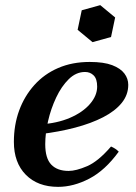

<svg xmlns="http://www.w3.org/2000/svg" viewBox="-20 -711 530 747"><path d="M247 -46Q276 -46 319 -64.5Q362 -83 412 -141Q421 -137 428 -132.5Q435 -128 442 -121Q389 -48 327.5 -16Q266 16 206 16Q127 16 80.5 -31Q34 -78 34 -159Q34 -225 54.5 -281Q75 -337 113.5 -380Q152 -423 206.5 -446.5Q261 -470 329 -470Q384 -470 416.5 -457.5Q449 -445 464 -425Q479 -405 479 -381Q479 -342 453.5 -310.5Q428 -279 381.5 -255Q335 -231 272.5 -214.5Q210 -198 136 -189L135 -227Q202 -231 252 -252.5Q302 -274 330 -306.5Q358 -339 358 -374Q358 -404 344.5 -417.5Q331 -431 311 -431Q276 -431 247.5 -403Q219 -375 198.5 -331.5Q178 -288 167 -240Q156 -192 156 -150Q156 -95 179.5 -70.5Q203 -46 247 -46ZM370 -691 428 -643 412 -567 340 -547 282 -595 298 -671Z"/></svg>

Font: Poltawski Nowy SemiBold
Style: Italic
Weight: 600
Italic angle: -12°
Version: Version 1.001;gftools[0.9.25]